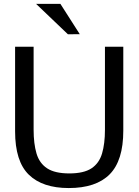

<svg xmlns="http://www.w3.org/2000/svg" viewBox="-20 -955 712 987"><path d="M333.5 11.7Q198.7 11.7 128.2 -56.9Q57.6 -125.5 57.6 -279.8V-714.8H152.8V-288.1Q152.8 -216.3 167.7 -166Q182.6 -115.7 222.4 -89.6Q262.2 -63.5 336.4 -63.5Q410.6 -63.5 450.2 -89.6Q489.7 -115.7 504.6 -166Q519.5 -216.3 519.5 -288.1V-714.8H613.8V-283.2Q613.8 -129.4 543.7 -58.8Q473.6 11.7 333.5 11.7ZM329.1 -778.8 165.5 -935.1H290.5L390.1 -779.3Z"/></svg>

Font: Pontano Sans Medium
Style: Regular
Weight: 500
Designer: Vernon Adams
Foundry: Vernon Adams
Version: Version 2.001